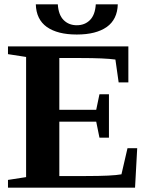

<svg xmlns="http://www.w3.org/2000/svg" viewBox="-20 -870 706 890"><path d="M17 -36 101 -49V-606L17 -619V-655H575V-488H530L515 -594Q463 -601 356 -601H255V-361H426L441 -433H485V-232H441L426 -306H255V-54H378Q501 -54 543 -62L571 -183H616L606 0H17ZM337 -710H335Q247 -710 197 -745Q148 -780 146 -850H248Q251 -801 275 -777Q299 -753 336 -753Q373 -753 397 -777Q421 -801 424 -850H526Q524 -780 475 -745Q425 -710 337 -710Z"/></svg>

Font: Libra Serif Modern
Style: Bold
Weight: 700
Designer: Stefan Peev, Context Ltd
Foundry: Ascender Corporation
Version: Version 1.000